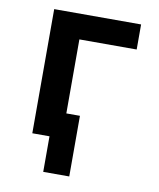

<svg xmlns="http://www.w3.org/2000/svg" viewBox="-77 -581 655 792"><g transform="rotate(10 250.0 -185.5)"><path d="M267 149H158V0H86V-520H450V-415H210V-105H267Z"/></g></svg>

Font: Iosevka SS18 Extrabold
Style: Regular
Weight: 800
Monospace: yes
Designer: Belleve Invis
Foundry: Belleve Invis
Version: Version 25.1.1; ttfautohint (v1.8.4)